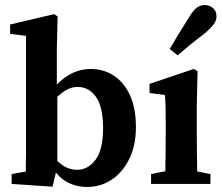

<svg xmlns="http://www.w3.org/2000/svg" viewBox="-20 -728 877 760"><path d="M26 0V-39L82 -49Q83 -83 83 -122.5Q83 -162 83 -193V-586L20 -594V-631L194 -672L208 -663L205 -534V-382L207 -370V-69L188 11ZM325 12Q279 12 242.5 -9Q206 -30 176 -81H156L164 -138Q196 -97 224 -76.5Q252 -56 285 -56Q329 -56 358.5 -96Q388 -136 388 -220Q388 -305 360 -344.5Q332 -384 287 -384Q255 -384 223.5 -359Q192 -334 160 -302L151 -367H183Q250 -455 340 -455Q390 -455 430.5 -428.5Q471 -402 494.5 -351Q518 -300 518 -225Q518 -152 491.5 -98.5Q465 -45 421.5 -16.5Q378 12 325 12Z M633 0Q634 -21 634.5 -55.5Q635 -90 635.5 -127.5Q636 -165 636 -193V-236Q636 -274 635.5 -299Q635 -324 633 -352L572 -360V-396L747 -455L762 -446L759 -314V-193Q759 -165 759.5 -127.5Q760 -90 760.5 -55.5Q761 -21 762 0ZM578 0V-39L668 -57H722L813 -39V0ZM652 -534Q666 -559 682.5 -586Q699 -613 726 -656Q743 -685 757.5 -696.5Q772 -708 791 -708Q808 -708 822.5 -696.5Q837 -685 837 -662Q837 -646 824.5 -630Q812 -614 788 -594Q751 -566 727.5 -546.5Q704 -527 683 -509Z"/></svg>

Font: Lisu Bosa Black
Style: Regular
Weight: 900
Designer: David Morse, Annie Olsen, Victor Gaultney, Frank Grießhammer (Latin)
Foundry: SIL International
Version: Version 2.000